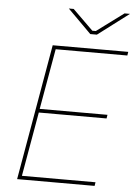

<svg xmlns="http://www.w3.org/2000/svg" viewBox="-60 -940 696 985"><g transform="rotate(5 288.5 -447.5)"><path d="M66 0H465L468 -19H89L147 -350H496L499 -369H150L205 -681H574L577 -700H188ZM375 -774H409L569 -895H541L402 -792H384L279 -895H254Z"/></g></svg>

Font: Fixel Display Thin
Style: Italic
Weight: 100
Italic angle: -10°
Designer: AlfaBravo + MacPaw
Foundry: Kyrylo Tkachov, Marchela Mozhyna, Serhii Makarenko, Maria Weinstein, Zakhar Kryvoshyya
Version: Version 1.210;Glyphs 3.2 (3217)